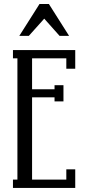

<svg xmlns="http://www.w3.org/2000/svg" viewBox="-20 -927 430 947"><path d="M273.9 -750 198.2 -835 122.1 -750H75.2L174.8 -907.2H221.2L320.8 -750ZM351.1 -680.2V-587.9H307.1V-639.2H138.2V-486.8H249V-506.8H293V-426.8H249V-446.8H138.2V-41H307.1V-91.8H351.1V0H43.9V-41H65.9V-639.2H43.9V-680.2Z"/></svg>

Font: Margherita
Style: Regular
Weight: 400
Designer: James Puckett
Foundry: Dunwich Type Founders
Version: Version 1.008;hotconv 1.0.109;makeotfexe 2.5.65596